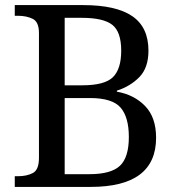

<svg xmlns="http://www.w3.org/2000/svg" viewBox="-20 -734 694 754"><path d="M38 0V-42H51Q85 -42 109 -54.5Q133 -67 133 -114V-604Q133 -648 108.5 -660Q84 -672 51 -672H38V-714H306Q436 -714 499.5 -670.5Q563 -627 563 -535Q563 -468 527.5 -431.5Q492 -395 439 -378V-374Q507 -362 550 -317.5Q593 -273 593 -193Q593 0 336 0ZM331 -50Q416 -50 451 -83Q486 -116 486 -196Q486 -274 453.5 -311.5Q421 -349 333 -349H234V-50ZM303 -399Q391 -399 423.5 -431Q456 -463 456 -535Q456 -609 421 -636.5Q386 -664 301 -664H234V-399Z"/></svg>

Font: Noto Naskh Arabic UI
Style: Regular
Weight: 400
Designer: Monotype Design Team, David Williams, Mohamad Dakak and Nizar Qandah
Foundry: Monotype Imaging Inc.
Version: Version 2.014